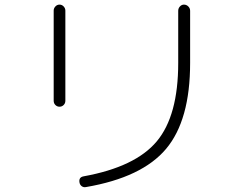

<svg xmlns="http://www.w3.org/2000/svg" viewBox="-20 -757 1040 819"><path d="M346.7 41Q336.9 43 329.1 37.6Q321.3 32.2 319.3 22.5Q314.5 -1 336.9 -4.9Q557.6 -44.9 648.9 -154.3Q740.2 -263.7 740.2 -488.3V-710.9Q740.2 -721.7 747.6 -729.5Q754.9 -737.3 764.6 -737.3Q775.4 -737.3 783.2 -729.5Q791 -721.7 791 -710.9V-488.3Q791 -244.1 688.5 -122.1Q585.9 0 346.7 41ZM209 -327.1V-711.9Q209 -721.7 216.3 -729.5Q223.6 -737.3 233.9 -737.3Q244.1 -737.3 251.5 -729.5Q258.8 -721.7 258.8 -711.9V-327.1Q258.8 -316.4 251.5 -309.1Q244.1 -301.8 233.9 -301.8Q223.6 -301.8 216.3 -309.1Q209 -316.4 209 -327.1Z"/></svg>

Font: Rounded Mgen+ 1m light
Style: Regular
Weight: 200
Designer: [Source Han Sans]
Ryoko NISHIZUKA  (kana & ideographs); Paul D. Hunt (Latin, Greek & Cyrillic); Wenlong ZHANG  (bopomofo
Version: Version 1.059.20150602